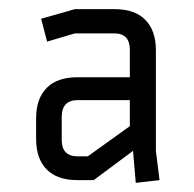

<svg xmlns="http://www.w3.org/2000/svg" viewBox="-20 -770 425 420"><path d="M70 -729 144 -750H231Q275 -750 298 -726.5Q321 -703 321 -660V-440L329 -376L277 -370L271 -440L185 -376H149Q105 -376 82 -399.5Q59 -423 59 -466V-511Q59 -554 82 -577.5Q105 -601 149 -601H264V-661Q264 -697 230 -697H144L83 -679ZM150 -428H172L264 -494V-551H150Q115 -551 115 -514V-464Q115 -428 150 -428Z"/></svg>

Font: Strong
Style: Regular
Weight: 400
Designer: Roman Shchyukin (Gaslight Type Foundry)
Foundry: Cyreal (www.cyreal.org)
Version: Version 1.001